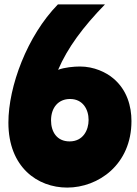

<svg xmlns="http://www.w3.org/2000/svg" viewBox="-20 -838 620 869"><path d="M242 -818C103 -676 18 -447 18 -283C18 -81 150 11 284 11C425 11 575 -93 575 -290C575 -357 555 -431 493 -483C460 -511 405 -537 342 -537C315 -537 271 -533 243 -522C286 -622 355 -715 455 -818ZM297 -390C355 -390 381 -343 381 -295C381 -249 356 -198 295 -198C237 -198 211 -242 211 -293C211 -351 244 -390 297 -390Z"/></svg>

Font: Ranchers
Style: Regular
Weight: 400
Designer: Pablo Impallari, Brenda Gallo
Foundry: Pablo Impallari, Brenda Gallo
Version: Version 1.000